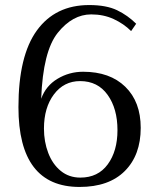

<svg xmlns="http://www.w3.org/2000/svg" viewBox="-20 -730 627 760"><path d="M53 -306Q53 -509 126 -609.5Q199 -710 333 -710Q401 -710 443.5 -689.5Q486 -669 519 -636L499 -607Q470 -636 430 -654.5Q390 -673 341 -673Q267 -673 208.5 -600Q150 -527 143 -339Q161 -390 207.5 -418Q254 -446 309 -446Q415 -446 476 -386.5Q537 -327 537 -224Q537 -116 474 -53Q411 10 295 10Q53 10 53 -306ZM445 -215Q445 -300 406 -354.5Q367 -409 297 -409Q233 -409 193.5 -356.5Q154 -304 154 -221Q154 -169 171 -124.5Q188 -80 220.5 -53.5Q253 -27 298 -27Q368 -27 406.5 -79.5Q445 -132 445 -215Z"/></svg>

Font: Trirong
Style: Regular
Weight: 400
Designer: Katatrad Team
Foundry: CadsonDemak
Version: Version 1.001